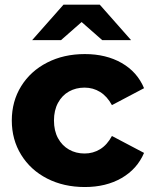

<svg xmlns="http://www.w3.org/2000/svg" viewBox="-20 -775 638 804"><path d="M29.4 -270.4Q29.4 -350.7 68.7 -414.1Q108 -477.4 177.5 -513Q247 -548.6 335.1 -548.6Q424.4 -548.6 489.7 -511.1Q554.9 -473.7 583.2 -405.7L448.7 -334.8Q428.6 -371.8 399.2 -389.9Q369.9 -408.1 334.1 -408.1Q297.9 -408.1 268.9 -391.9Q239.9 -375.7 222.9 -344.3Q206 -312.9 206 -270.4Q206 -227.4 222.9 -196.3Q239.9 -165.2 268.9 -148.7Q297.9 -132.2 334.1 -132.2Q369.9 -132.2 399.2 -150.2Q428.6 -168.1 448.7 -205.6L583.2 -134.7Q554.4 -67.1 489.2 -29.4Q424 8.2 335.1 8.2Q247 8.2 177.5 -27.3Q108 -62.9 68.7 -126.6Q29.4 -190.2 29.4 -270.4ZM245.8 -755.4H397.8L528.9 -607H408L268.7 -729.4H374.9L235.6 -607H114.7Z"/></svg>

Font: iiserrat Thin
Style: Regular
Weight: 100
Designer: Akira Ohta
Foundry: Akira Ohta
Version: Version 1.200;Glyphs 3.3.1 (3343)